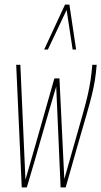

<svg xmlns="http://www.w3.org/2000/svg" viewBox="-20 -810 438 830"><path d="M264 0H242L223 -436Q207 -382 191 -327.5Q175 -273 159.5 -218Q144 -163 128 -108.5Q112 -54 96 0H74L50 -530H68L90 -33Q111 -106 132 -179Q153 -252 173.5 -325Q194 -398 215 -471H237L258 -36Q287 -138 306.5 -206.5Q326 -275 339 -321Q352 -367 359.5 -400.5Q367 -434 371.5 -463.5Q376 -493 379 -530H398Q395 -494 390.5 -465Q386 -436 377.5 -401Q369 -366 354.5 -316Q340 -266 318 -190Q296 -114 264 0ZM171 -596 261 -790H280L309 -596H294L268 -767L187 -596Z"/></svg>

Font: Georama ExtraCondensed Thin
Style: Italic
Weight: 100
Width: 2
Italic angle: -9°
Designer: Jean-Baptiste Levee
Foundry: Production Type
Version: Version 1.001